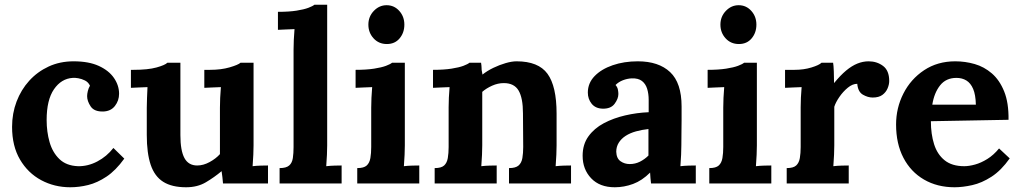

<svg xmlns="http://www.w3.org/2000/svg" viewBox="-20 -775 4312 811"><path d="M277 16Q210 16 154 -14Q98 -44 64.5 -101Q31 -158 31 -239Q31 -296 50 -346Q69 -396 103.5 -434Q138 -472 185.5 -494Q233 -516 291 -516Q355 -516 397.5 -496.5Q440 -477 461.5 -445.5Q483 -414 483 -379Q483 -350 465.5 -327.5Q448 -305 416 -304Q378 -303 363 -325.5Q348 -348 348 -369Q348 -378 351 -390.5Q354 -403 360 -413Q353 -428 339 -435Q325 -442 310.5 -444.5Q296 -447 287 -446Q239 -443 208 -398Q177 -353 177 -268Q177 -218 189.5 -174.5Q202 -131 231 -103Q260 -75 309 -73Q351 -72 391 -93Q431 -114 459 -150L505 -105Q469 -55 430 -29Q391 -3 352.5 6.5Q314 16 277 16Z M766 16Q706 16 669.5 -7Q633 -30 616.5 -79Q600 -128 600 -205V-320Q600 -338 601 -361.5Q602 -385 603 -407Q587 -406 565.5 -405.5Q544 -405 533 -404V-480H543Q605 -480 641 -490Q677 -500 687 -510H742V-204Q742 -139 759 -107.5Q776 -76 813 -76Q839 -76 865.5 -90.5Q892 -105 909 -124V-320Q909 -338 910 -361.5Q911 -385 913 -407Q897 -406 875.5 -405.5Q854 -405 843 -404V-480H867Q914 -480 950 -490.5Q986 -501 996 -510H1051V-161Q1051 -147 1050 -121.5Q1049 -96 1047 -73Q1063 -75 1082.5 -75.5Q1102 -76 1112 -76V0H922Q921 -13 919.5 -26Q918 -39 916 -52Q885 -26 849.5 -5Q814 16 766 16Z M1161 -65Q1189 -65 1201.5 -76Q1214 -87 1217 -107.5Q1220 -128 1220 -154V-565Q1220 -583 1221 -606.5Q1222 -630 1224 -652Q1208 -651 1186.5 -650.5Q1165 -650 1154 -649V-725Q1201 -725 1232.5 -730Q1264 -735 1282.5 -742Q1301 -749 1308 -755H1362V-161Q1362 -147 1361 -121.5Q1360 -96 1358 -73Q1375 -75 1394 -75.5Q1413 -76 1423 -76V0H1161Z M1489 -65Q1517 -65 1529 -76Q1541 -87 1544.5 -107.5Q1548 -128 1548 -154V-320Q1548 -338 1549 -361.5Q1550 -385 1552 -407Q1536 -406 1514.5 -405.5Q1493 -405 1482 -404V-480Q1528 -480 1560 -485Q1592 -490 1610.5 -497Q1629 -504 1636 -510H1690V-161Q1690 -147 1689 -121.5Q1688 -96 1686 -73Q1702 -75 1721.5 -75.5Q1741 -76 1751 -76V0H1489ZM1614 -589Q1580 -589 1558 -613Q1536 -637 1536 -671Q1536 -705 1559 -729Q1582 -753 1613 -753Q1645 -753 1666.5 -729Q1688 -705 1688 -671Q1688 -637 1668 -613Q1648 -589 1614 -589Z M1816 0V-65Q1844 -65 1856 -76Q1868 -87 1871.5 -107.5Q1875 -128 1875 -154V-322Q1875 -340 1876 -362.5Q1877 -385 1879 -407Q1863 -406 1841.5 -405.5Q1820 -405 1809 -404V-480Q1855 -480 1887 -485Q1919 -490 1937.5 -497Q1956 -504 1963 -510H2012Q2014 -497 2014 -491Q2014 -485 2014.5 -479.5Q2015 -474 2018 -460Q2038 -476 2064 -488.5Q2090 -501 2116 -508.5Q2142 -516 2162 -516Q2254 -516 2292.5 -463.5Q2331 -411 2331 -295V-161Q2331 -147 2330 -121.5Q2329 -96 2327 -73Q2344 -75 2363 -75.5Q2382 -76 2392 -76V0H2130V-65Q2158 -65 2170.5 -76Q2183 -87 2186.5 -107.5Q2190 -128 2190 -154L2189 -296Q2189 -361 2170.5 -392.5Q2152 -424 2108 -424Q2083 -424 2058.5 -413Q2034 -402 2017 -387Q2017 -373 2017 -358.5Q2017 -344 2017 -330V-161Q2017 -147 2016 -121.5Q2015 -96 2013 -73Q2029 -75 2048.5 -75.5Q2068 -76 2078 -76V0Z M2730 0Q2728 -14 2727.5 -23.5Q2727 -33 2726 -46Q2692 -12 2654 2Q2616 16 2577 16Q2513 16 2477 -22Q2441 -60 2441 -117Q2441 -165 2465.5 -199Q2490 -233 2530.5 -254.5Q2571 -276 2620.5 -287.5Q2670 -299 2720 -301V-353Q2720 -379 2713.5 -400Q2707 -421 2691.5 -433Q2676 -445 2648 -444Q2629 -443 2611 -436Q2593 -429 2580 -416Q2588 -407 2590 -396.5Q2592 -386 2592 -378Q2592 -358 2576 -336.5Q2560 -315 2525 -316Q2495 -317 2479 -337Q2463 -357 2463 -384Q2463 -424 2491.5 -453.5Q2520 -483 2568 -499.5Q2616 -516 2674 -516Q2762 -516 2810.5 -470.5Q2859 -425 2859 -325Q2859 -291 2859 -267Q2859 -243 2858.5 -219Q2858 -195 2858 -161Q2858 -147 2857 -121.5Q2856 -96 2854 -73Q2871 -75 2890 -75.5Q2909 -76 2919 -76V0ZM2719 -230Q2691 -227 2666 -220Q2641 -213 2622.5 -201Q2604 -189 2593.5 -172Q2583 -155 2583 -134Q2584 -106 2601 -94Q2618 -82 2640 -82Q2663 -82 2683 -92Q2703 -102 2719 -118Q2719 -128 2719 -137.5Q2719 -147 2719 -157Q2719 -175 2719 -193.5Q2719 -212 2719 -230Z M2976 -65Q3004 -65 3016 -76Q3028 -87 3031.5 -107.5Q3035 -128 3035 -154V-320Q3035 -338 3036 -361.5Q3037 -385 3039 -407Q3023 -406 3001.5 -405.5Q2980 -405 2969 -404V-480Q3015 -480 3047 -485Q3079 -490 3097.5 -497Q3116 -504 3123 -510H3177V-161Q3177 -147 3176 -121.5Q3175 -96 3173 -73Q3189 -75 3208.5 -75.5Q3228 -76 3238 -76V0H2976ZM3101 -589Q3067 -589 3045 -613Q3023 -637 3023 -671Q3023 -705 3046 -729Q3069 -753 3100 -753Q3132 -753 3153.5 -729Q3175 -705 3175 -671Q3175 -637 3155 -613Q3135 -589 3101 -589Z M3303 -65Q3331 -65 3343 -76Q3355 -87 3358.5 -107.5Q3362 -128 3362 -154V-322Q3362 -340 3363 -362.5Q3364 -385 3366 -407Q3350 -406 3328.5 -405.5Q3307 -405 3296 -404V-480H3336Q3375 -480 3407.5 -490Q3440 -500 3450 -510H3499Q3501 -500 3502 -472.5Q3503 -445 3503 -424Q3530 -457 3554 -477Q3578 -497 3601.5 -506.5Q3625 -516 3649 -516Q3684 -516 3710 -496.5Q3736 -477 3736 -433Q3736 -418 3729 -401.5Q3722 -385 3707 -374Q3692 -363 3666 -363Q3646 -363 3625 -375Q3604 -387 3601 -421Q3581 -421 3561 -404.5Q3541 -388 3525.5 -365.5Q3510 -343 3504 -324V-161Q3504 -147 3503 -121.5Q3502 -96 3500 -73Q3516 -75 3535.5 -75.5Q3555 -76 3565 -76V0H3303Z M4012 16Q3939 16 3883 -16.5Q3827 -49 3796 -108.5Q3765 -168 3765 -249Q3765 -319 3796 -380Q3827 -441 3883.5 -478.5Q3940 -516 4015 -516Q4057 -516 4097 -504.5Q4137 -493 4169.5 -465Q4202 -437 4221.5 -389Q4241 -341 4240 -269L3912 -263Q3912 -209 3925.5 -166Q3939 -123 3970 -98Q4001 -73 4053 -73Q4073 -73 4098.5 -80Q4124 -87 4150.5 -103.5Q4177 -120 4200 -148L4245 -106Q4209 -55 4168 -28.5Q4127 -2 4086.5 7Q4046 16 4012 16ZM3918 -333H4102Q4101 -375 4090.5 -399.5Q4080 -424 4062 -435Q4044 -446 4020 -446Q3976 -446 3951 -414.5Q3926 -383 3918 -333Z"/></svg>

Font: Lora
Style: Weight 700
Weight: 700
Designer: Olga Karpushina, Alexei Vanyashin (Cyrillic)
Foundry: Cyreal
Version: Version 3.001